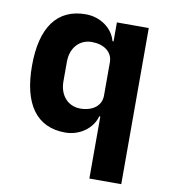

<svg xmlns="http://www.w3.org/2000/svg" viewBox="-83 -607 773 878"><g transform="rotate(10 304.0 -168.5)"><path d="M391 200H539V-525H391V-437H386C371 -495 313 -537 245 -537C112 -537 43 -441 43 -263C43 -85 112 12 245 12C313 12 371 -31 386 -88H391ZM294 -108C238 -108 197 -151 197 -217V-308C197 -374 238 -417 294 -417C350 -417 391 -388 391 -340V-185C391 -137 350 -108 294 -108Z"/></g></svg>

Font: IBM Plex Devanagari
Style: Bold
Weight: 700
Designer: Mike Abbink, Paul van der Laan, Pieter van Rosmalen, Erin McLaughlin
Foundry: Bold Monday
Version: Version 1.0